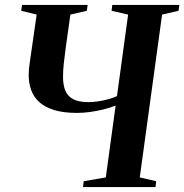

<svg xmlns="http://www.w3.org/2000/svg" viewBox="-20 -763 752 783"><path d="M318.5 0 321.5 -24 411.5 -39.5 451.5 -332.5Q429 -323.5 401.8 -316.8Q374.5 -310 346.5 -306.2Q318.5 -302.5 294 -302.5Q238 -302.5 200 -314.5Q162 -326.5 139.5 -347.2Q117 -368 107 -396.2Q97 -424.5 97 -457Q97 -470 98.2 -483.2Q99.5 -496.5 101.5 -509L129.5 -703.5L66.5 -719L70 -743H337.5L334 -719L267 -703.5L248.5 -571.5Q243.5 -535.5 240.2 -505Q237 -474.5 237 -450Q237 -415.5 246.8 -392.5Q256.5 -369.5 279.5 -358Q302.5 -346.5 341.5 -346.5Q358.5 -346.5 379 -349.5Q399.5 -352.5 420.2 -358Q441 -363.5 457 -371L502.5 -703.5L435 -719L438 -743H711.5L708 -719L641 -703.5L550 -39.5L617 -24L614 0Z"/></svg>

Font: Merriweather 120pt SemiBold
Style: Italic
Weight: 600
Italic angle: -7.8°
Version: Version 2.101